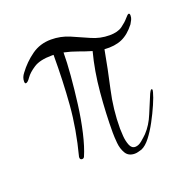

<svg xmlns="http://www.w3.org/2000/svg" viewBox="-75 -427 480 490"><g transform="rotate(-20 165.0 -181.5)"><path d="M213 -8Q196 -8 188.5 -20.5Q181 -33 179.5 -49.5Q178 -66 178 -78Q178 -129 183 -185.5Q188 -242 201 -291Q184 -296 166.5 -302.5Q149 -309 130 -313Q130 -287 127 -251Q124 -215 119 -176Q114 -137 106 -102.5Q98 -68 88 -45Q86 -41 82 -41Q76 -41 76 -47V-49Q94 -118 99 -181.5Q104 -245 104 -316H99Q67 -316 50 -305Q33 -294 25.5 -283Q18 -272 13 -272Q10 -272 10 -278Q10 -289 18 -299Q35 -322 58 -338.5Q81 -355 111 -355Q137 -355 160.5 -345Q184 -335 207 -324.5Q230 -314 256 -314Q278 -314 290.5 -323Q303 -332 310 -340.5Q317 -349 320 -349Q323 -349 323 -343Q323 -337 320.5 -332Q318 -327 315 -322Q298 -300 278.5 -291.5Q259 -283 231 -285Q222 -235 210.5 -184Q199 -133 199 -81Q199 -74 200 -60.5Q201 -47 205.5 -35.5Q210 -24 220 -24Q229 -24 238.5 -32Q248 -40 254 -46Q271 -64 281.5 -90Q292 -116 302 -139Q303 -141 305 -144.5Q307 -148 309 -148Q311 -148 311 -145Q311 -144 310.5 -143Q310 -142 310 -140Q307 -128 298.5 -108.5Q290 -89 279 -68.5Q268 -48 256 -32.5Q244 -17 232 -12Q228 -11 223 -9.5Q218 -8 213 -8Z"/></g></svg>

Font: Bonheur Royale
Style: Regular
Weight: 400
Designer: Robert E. Leuschke
Foundry: Robert E. Leuschke
Version: Version 1.010; ttfautohint (v1.8.3)